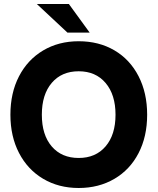

<svg xmlns="http://www.w3.org/2000/svg" viewBox="-20 -921 787 959"><path d="M32 -348Q32 -457 75 -540Q118 -623 195.5 -669Q273 -715 373 -715Q474 -715 551.5 -669.5Q629 -624 672 -540.5Q715 -457 715 -348Q715 -239 672 -156Q629 -73 551 -27.5Q473 18 373 18Q273 18 195.5 -28Q118 -74 75 -157Q32 -240 32 -348ZM557 -348Q557 -448 507.5 -506.5Q458 -565 373 -565Q288 -565 238.5 -507Q189 -449 189 -348Q189 -247 238.5 -189.5Q288 -132 373 -132Q458 -132 507.5 -190Q557 -248 557 -348ZM164 -901H324L428 -758H317Z"/></svg>

Font: Hanken Grotesk Black
Style: Regular
Weight: 900
Designer: Alfredo Marco Pradil
Foundry: Hanken Design Co.
Version: Version 3.014